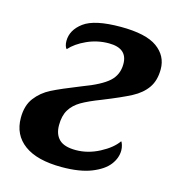

<svg xmlns="http://www.w3.org/2000/svg" viewBox="-88 -622 647 708"><g transform="rotate(15 235.0 -268.0)"><path d="M18 -127Q18 -174 40.5 -203.5Q63 -233 97.5 -250.5Q132 -268 205 -297Q275 -323 303.5 -349Q332 -375 332 -416Q332 -476 261 -476Q217 -476 177.5 -458Q138 -440 116 -415Q112 -418 109.5 -426Q107 -434 107 -444Q107 -486 147.5 -516Q188 -546 288 -546Q384 -546 427 -515Q470 -484 470 -433Q470 -390 450.5 -362Q431 -334 395 -315Q359 -296 289 -268Q242 -250 215.5 -234.5Q189 -219 175 -196Q161 -173 161 -137Q161 -102 180.5 -83Q200 -64 244 -64Q290 -64 334 -87Q378 -110 398 -139Q401 -136 404 -126Q407 -116 407 -106Q407 -77 387 -51Q367 -25 323 -7.5Q279 10 210 10Q116 10 67 -26Q18 -62 18 -127Z"/></g></svg>

Font: Noto Serif Narrow
Style: Bold Italic
Weight: 700
Width: 4
Italic angle: -12°
Designer: Monotype Design Team
Foundry: Monotype Imaging Inc.
Version: Version 1.001